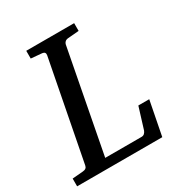

<svg xmlns="http://www.w3.org/2000/svg" viewBox="-174 -787 852 902"><g transform="rotate(-30 251.5 -335.5)"><path d="M446.8 0H-15.1V-42L43 -46.9Q64 -48.3 66.9 -65.9L170.9 -604Q172.4 -612.3 168.5 -617.7Q164.6 -623 151.9 -624L96.2 -628.9V-670.9H356V-628.9L296.9 -624Q285.6 -623 279.5 -617.2Q273.4 -611.3 272 -604L166 -49.8H362.8Q372.6 -49.8 378.7 -55.4Q384.8 -61 388.2 -69.8L423.8 -185.1H482.9Z"/></g></svg>

Font: Charis SIL Viet
Style: Italic
Weight: 400
Italic angle: -11°
Foundry: SIL International
Version: Version 5.000